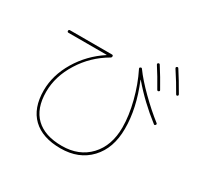

<svg xmlns="http://www.w3.org/2000/svg" viewBox="-183 -1060 1367 1327"><g transform="rotate(30 500.0 -396.0)"><path d="M828.1 -635.7Q780.3 -721.7 739.3 -784.2Q734.4 -793 742.2 -797.9Q751 -802.7 755.9 -794.9Q801.8 -723.6 845.7 -644.5Q850.6 -636.7 841.8 -631.8Q833 -627 828.1 -635.7ZM879.9 -836.9Q923.8 -769.5 972.7 -683.6Q977.5 -674.8 969.7 -669.9Q961.9 -665 956.1 -674.8Q918 -743.2 863.3 -826.2Q858.4 -835 866.2 -839.8Q875 -844.7 879.9 -836.9ZM99.6 -669.9Q89.8 -669.9 89.8 -680.2Q89.8 -690.4 99.6 -690.4H435.5Q444.3 -690.4 444.8 -681.2Q445.3 -671.9 436.5 -667Q316.4 -597.7 243.2 -480.5Q169.9 -363.3 169.9 -240.2Q169.9 -107.4 241.7 -38.6Q313.5 30.3 450.2 30.3Q585.9 30.3 668 -56.6Q750 -143.6 750 -290Q750 -382.8 721.7 -493.2Q693.4 -603.5 646.5 -697.3Q641.6 -706.1 650.4 -710.9Q659.2 -715.8 664.1 -708Q710 -644.5 787.1 -568.4Q864.3 -492.2 939.5 -433.6Q946.3 -427.7 939.9 -419.9Q933.6 -412.1 926.8 -418Q798.8 -516.6 695.3 -637.7Q695.3 -638.7 694.3 -638.7Q693.4 -638.7 693.4 -636.7Q770.5 -451.2 769.5 -290Q769.5 -134.8 682.6 -42.5Q595.7 49.8 450.2 49.8Q305.7 49.8 228 -24.9Q150.4 -99.6 150.4 -240.2Q150.4 -361.3 219.7 -477.1Q289.1 -592.8 404.3 -668V-668.9Q404.3 -669.9 403.3 -669.9Z"/></g></svg>

Font: Rounded-X Mgen+ 1mn thin
Style: Regular
Weight: 100
Designer: [Source Han Sans]
Ryoko NISHIZUKA  (kana & ideographs); Paul D. Hunt (Latin, Greek & Cyrillic); Wenlong ZHANG  (bopomofo
Version: Version 1.059.20150602